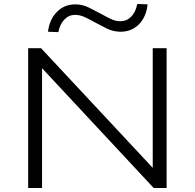

<svg xmlns="http://www.w3.org/2000/svg" viewBox="-20 -948 982 968"><path d="M122 0V-705H187L762 -89H750V-705H820V0H755L181 -616H192V0ZM274 -786 222 -788Q229 -849 266.5 -887.5Q304 -926 359 -926Q396 -926 428.5 -909.5Q461 -893 488 -879Q511 -866 536.5 -853.5Q562 -841 587 -841Q619 -841 641.5 -864Q664 -887 672 -928L724 -926Q718 -864 681 -826Q644 -788 588 -788Q551 -788 518 -804.5Q485 -821 459 -835Q436 -848 410 -860.5Q384 -873 359 -873Q327 -873 304.5 -849.5Q282 -826 274 -786Z"/></svg>

Font: Nunito Sans 10pt Expanded Light
Style: Regular
Weight: 300
Width: 7
Designer: Vernon Adams
Foundry: Vernon Adams
Version: Version 3.101;gftools[0.9.27]